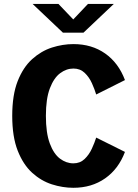

<svg xmlns="http://www.w3.org/2000/svg" viewBox="-20 -926 690 958"><path d="M346 11Q292.5 11 238.8 -6.2Q185 -23.5 140.2 -64.2Q95.5 -105 68.2 -174.5Q41 -244 41 -348Q41 -452 68.2 -521.2Q95.5 -590.5 140.5 -631Q185.5 -671.5 239.2 -688.8Q293 -706 346.5 -706Q438 -706 504.8 -659Q571.5 -612 603.5 -526.5L460 -454.5Q452 -481 438.5 -511Q425 -541 402.5 -562.5Q380 -584 346.5 -584Q311 -584 279.8 -560.5Q248.5 -537 228.8 -485.2Q209 -433.5 209 -348Q209 -262.5 228.5 -210.2Q248 -158 279.2 -134.5Q310.5 -111 346 -111Q379.5 -111 402 -132.5Q424.5 -154 438.2 -184Q452 -214 460 -239.5L603.5 -168Q571.5 -83 504.5 -36Q437.5 11 346 11ZM142.5 -906.5H271.5L345.5 -829L419 -906.5H548L396.5 -763H294Z"/></svg>

Font: Trispace
Style: Bold
Weight: 700
Designer: Tyler Finck
Foundry: Etcetera Type Company
Version: Version 1.210; ttfautohint (v1.8.3)